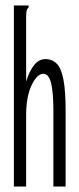

<svg xmlns="http://www.w3.org/2000/svg" viewBox="-20 -685 290 705"><path d="M31 -665H85V-658Q79 -652 77.5 -645Q76 -638 76 -621V-386Q102 -468 146 -468Q172 -468 188.5 -451Q205 -434 213 -392.5Q221 -351 221 -277V0H176V-275Q176 -347 167.5 -380.5Q159 -414 139 -414Q116 -414 96 -372Q76 -330 76 -263V0H31Z"/></svg>

Font: Inconsolata UltraCondensed
Style: Regular
Weight: 400
Width: 1
Monospace: yes
Designer: Raph Levien, Cyreal, Brenton Simpson
Foundry: Raph Levien, Cyreal, Google
Version: Version 3.001; ttfautohint (v1.8.2.53-6de2)